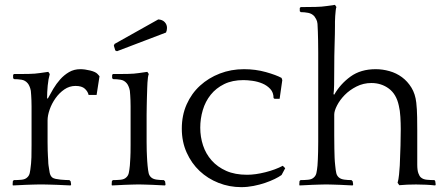

<svg xmlns="http://www.w3.org/2000/svg" viewBox="-20 -760 1830 791"><path d="M177 -354Q187 -373 199.5 -394Q212 -415 228 -433Q244 -451 264.5 -463Q285 -475 311 -475Q329 -475 351.5 -469.5Q374 -464 382 -455L390 -446L378 -369H345Q342 -383 329.5 -394.5Q317 -406 291 -406Q266 -406 245 -391.5Q224 -377 208.5 -355Q193 -333 184.5 -308.5Q176 -284 176 -264V-175Q176 -153 176.5 -139.5Q177 -126 177.5 -116.5Q178 -107 178.5 -100.5Q179 -94 179 -87L180 -78Q182 -63 184.5 -49.5Q187 -36 195 -29Q200 -25 209.5 -23Q219 -21 229.5 -20Q240 -19 250 -18.5Q260 -18 266 -18L271 -13L273 0L271 4Q264 4 248.5 3Q233 2 216 1.5Q199 1 183.5 0.5Q168 0 161 0H137Q130 0 115.5 0.5Q101 1 85 1.5Q69 2 54.5 3Q40 4 33 4L32 0L33 -14L37 -18Q53 -18 68.5 -19.5Q84 -21 92 -29Q100 -36 102.5 -47Q105 -58 107 -78L108 -87Q109 -97 109.5 -112Q110 -127 110 -163V-286Q110 -307 110 -321.5Q110 -336 109.5 -347Q109 -358 108.5 -367Q108 -376 107 -386Q105 -397 101 -405.5Q97 -414 94 -417Q84 -429 69 -431.5Q54 -434 38 -434L34 -438V-452L38 -455H56Q73 -455 99 -455.5Q125 -456 144 -459L179 -464L185 -455Q179 -434 176.5 -407Q174 -380 174 -355Z M660 4Q653 4 639 3Q625 2 609 1.5Q593 1 579 0.5Q565 0 558 0H544Q537 0 522.5 0.5Q508 1 492.5 1.5Q477 2 462.5 3Q448 4 441 4L440 0L441 -14L445 -18Q461 -18 476.5 -19.5Q492 -21 500 -29Q508 -36 510.5 -47Q513 -58 515 -78Q516 -94 517 -110.5Q518 -127 518 -163V-286Q518 -307 518 -321.5Q518 -336 517.5 -347Q517 -358 516.5 -367Q516 -376 515 -386Q513 -397 509 -405.5Q505 -414 502 -417Q492 -429 477 -431.5Q462 -434 446 -434L442 -438V-452L446 -455H464Q481 -455 507 -455.5Q533 -456 552 -459L587 -464L593 -455Q591 -451 589.5 -441Q588 -431 587.5 -419.5Q587 -408 586.5 -397Q586 -386 586 -380Q586 -372 585.5 -364.5Q585 -357 585 -347Q585 -337 584.5 -323Q584 -309 584 -287V-175Q584 -153 584.5 -139Q585 -125 585.5 -115Q586 -105 586.5 -96.5Q587 -88 588 -78Q590 -57 592.5 -46.5Q595 -36 603 -29Q611 -22 625.5 -20Q640 -18 655 -18L660 -13L662 0ZM455 -552 449 -572 452 -579 632 -680Q649 -679 658.5 -669Q668 -659 668 -645Q668 -635 664 -626L462 -549Z M1111 -353 1107 -356Q1107 -379 1093.5 -393.5Q1080 -408 1061 -416Q1042 -424 1020.5 -427Q999 -430 983 -430Q937 -430 903.5 -413.5Q870 -397 848 -369.5Q826 -342 815.5 -306.5Q805 -271 805 -234Q805 -196 816.5 -161Q828 -126 852 -99Q876 -72 912 -56Q948 -40 998 -40Q1032 -40 1073.5 -50.5Q1115 -61 1145 -77L1155 -67L1140 -39Q1129 -31 1111.5 -22.5Q1094 -14 1072 -6.5Q1050 1 1024.5 6Q999 11 974 11Q925 11 880.5 -6.5Q836 -24 802.5 -55.5Q769 -87 749 -131.5Q729 -176 729 -230Q729 -285 749 -330Q769 -375 804 -407Q839 -439 885.5 -457Q932 -475 985 -475Q1033 -475 1075.5 -463Q1118 -451 1140 -439L1143 -430L1132 -353Z M1618 -7Q1622 -20 1624 -41Q1626 -62 1627 -78Q1629 -120 1630 -160.5Q1631 -201 1631 -228Q1631 -251 1629.5 -278Q1628 -305 1623 -325Q1613 -372 1582 -395Q1551 -418 1510 -418Q1477 -418 1448.5 -403.5Q1420 -389 1400 -368.5Q1380 -348 1368.5 -325.5Q1357 -303 1357 -288Q1357 -234 1357 -201.5Q1357 -169 1357.5 -147Q1358 -125 1358.5 -110.5Q1359 -96 1361 -78Q1363 -57 1365.5 -46.5Q1368 -36 1376 -29Q1384 -22 1398.5 -20Q1413 -18 1428 -18L1433 -13L1435 0L1433 4Q1426 4 1412 3Q1398 2 1382 1.5Q1366 1 1352 0.5Q1338 0 1331 0H1317Q1310 0 1295.5 0.5Q1281 1 1265.5 1.5Q1250 2 1235.5 3Q1221 4 1214 4L1213 0L1214 -14L1218 -18Q1234 -18 1249.5 -19.5Q1265 -21 1273 -29Q1281 -36 1283.5 -47Q1286 -58 1288 -78Q1289 -91 1289.5 -104Q1290 -117 1290.5 -134.5Q1291 -152 1291 -175.5Q1291 -199 1291 -234V-474Q1291 -515 1291 -543.5Q1291 -572 1290.5 -593Q1290 -614 1289.5 -630Q1289 -646 1288 -662Q1287 -673 1282.5 -681Q1278 -689 1275 -693Q1265 -704 1250 -707Q1235 -710 1219 -710L1215 -714V-727L1219 -731H1237Q1254 -731 1280 -731.5Q1306 -732 1325 -735L1360 -740L1366 -731Q1364 -727 1363 -716.5Q1362 -706 1361 -694Q1360 -682 1360 -671Q1360 -660 1360 -654Q1360 -622 1358.5 -577.5Q1357 -533 1357 -476Q1357 -434 1356.5 -410Q1356 -386 1354 -372L1357 -370Q1382 -414 1424 -444.5Q1466 -475 1528 -475Q1556 -475 1584.5 -467Q1613 -459 1636 -442Q1659 -425 1675 -399Q1691 -373 1695 -337Q1698 -311 1698.5 -277.5Q1699 -244 1699 -223V-82Q1699 -59 1703.5 -46.5Q1708 -34 1714 -29Q1723 -21 1738.5 -19.5Q1754 -18 1770 -18L1773 -14L1775 0L1773 4Q1756 2 1735 1Q1714 0 1694 0Q1656 0 1625 3Z"/></svg>

Font: Quattrocento
Style: Regular
Weight: 400
Designer: Pablo Impallari
Foundry: Pablo Impallari, Igino Marini, Branda Gallo
Version: Version 2.000